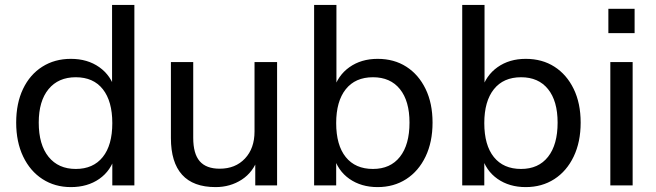

<svg xmlns="http://www.w3.org/2000/svg" viewBox="-20 -756 2676 783"><path d="M528 0H438V-133L450 -121Q433 -60 385 -26.5Q337 7 269 7Q204 7 153.5 -25.5Q103 -58 74.5 -117.5Q46 -177 46 -256Q46 -335 74 -393.5Q102 -452 152.5 -484Q203 -516 269 -516Q337 -516 385 -482Q433 -448 450 -388L437 -376V-736H528ZM289 -67Q360 -67 399 -115.5Q438 -164 438 -254Q438 -343 399.5 -392Q361 -441 289 -441Q218 -441 178 -392.5Q138 -344 138 -256Q138 -166 178 -116.5Q218 -67 289 -67Z M859 7Q768 7 722.5 -43.5Q677 -94 677 -193V-503H768V-194Q768 -129 794.5 -98.5Q821 -68 876 -68Q940 -68 979 -109.5Q1018 -151 1018 -220V-503H1110V0H1021V-108L1033 -113Q1013 -54 966 -23.5Q919 7 859 7Z M1261 0V-736H1352V-376L1340 -388Q1357 -448 1405 -482Q1453 -516 1520 -516Q1587 -516 1637 -484Q1687 -452 1715.5 -393.5Q1744 -335 1744 -256Q1744 -177 1715.5 -117.5Q1687 -58 1636.5 -25.5Q1586 7 1520 7Q1453 7 1405 -26.5Q1357 -60 1340 -121L1351 -133V0ZM1501 -67Q1572 -67 1611 -116.5Q1650 -166 1650 -256Q1650 -344 1611 -392.5Q1572 -441 1501 -441Q1429 -441 1390 -392Q1351 -343 1351 -254Q1351 -164 1390 -115.5Q1429 -67 1501 -67Z M1865 0V-736H1956V-376L1944 -388Q1961 -448 2009 -482Q2057 -516 2124 -516Q2191 -516 2241 -484Q2291 -452 2319.5 -393.5Q2348 -335 2348 -256Q2348 -177 2319.5 -117.5Q2291 -58 2240.5 -25.5Q2190 7 2124 7Q2057 7 2009 -26.5Q1961 -60 1944 -121L1955 -133V0ZM2105 -67Q2176 -67 2215 -116.5Q2254 -166 2254 -256Q2254 -344 2215 -392.5Q2176 -441 2105 -441Q2033 -441 1994 -392Q1955 -343 1955 -254Q1955 -164 1994 -115.5Q2033 -67 2105 -67Z M2469 0V-503H2560V0ZM2461 -720H2568V-621H2461Z"/></svg>

Font: Muli Medium
Style: Regular
Weight: 500
Designer: Vernon Adams
Foundry: Vernon Adams
Version: Version 2.100; ttfautohint (v1.8.1.43-b0c9)